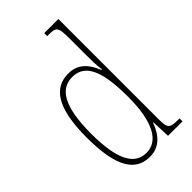

<svg xmlns="http://www.w3.org/2000/svg" viewBox="-236 -831 911 911"><g transform="rotate(-45 219.5 -375.0)"><path d="M198 10C260 10 299 -31 322 -95H324L328 0H425V-20H415C361 -20 352 -27 352 -86V-760H257V-740H262C318 -740 324 -735 324 -656V-544C324 -509 325 -476 329 -445H325C302 -504 266 -544 202 -544C112 -544 49 -476 49 -267C49 -60 106 10 198 10ZM199 -15C121 -15 77 -87 77 -265C77 -452 126 -519 204 -519C294 -519 325 -429 325 -265C325 -103 281 -15 199 -15Z"/></g></svg>

Font: Noto Serif Hebrew ExtraCondensed Thin
Style: Regular
Weight: 100
Width: 2
Designer: Monotype Design Team
Foundry: Monotype Imaging Inc.
Version: Version 2.004